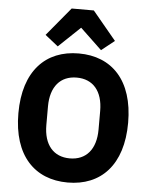

<svg xmlns="http://www.w3.org/2000/svg" viewBox="-62 -1007 839 1070"><g transform="rotate(5 357.0 -472.0)"><path d="M295 -956 163 -797 236 -739 357 -854 478 -739 551 -797 419 -956ZM357 12C542 12 664 -112 664 -349C664 -586 542 -710 357 -710C172 -710 50 -586 50 -349C50 -112 172 12 357 12ZM357 -123C266 -123 211 -186 211 -297V-401C211 -512 266 -575 357 -575C448 -575 503 -512 503 -401V-297C503 -186 448 -123 357 -123Z"/></g></svg>

Font: IBM Plex Devanagari
Style: Bold
Weight: 700
Designer: Mike Abbink, Paul van der Laan, Pieter van Rosmalen, Erin McLaughlin
Foundry: Bold Monday
Version: Version 1.0